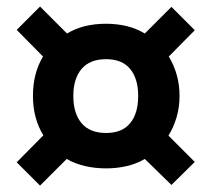

<svg xmlns="http://www.w3.org/2000/svg" viewBox="-20 -648 655 595"><path d="M104.1 -627.7 187.7 -544.1Q237.4 -574.4 308.7 -574.4Q342.1 -574.4 372.3 -567.2Q402.6 -560 428.7 -544.1L511.3 -626.7L583.6 -554.4L503.1 -472.8Q518.5 -447.7 527.4 -416.9Q536.4 -386.2 536.4 -350.8Q536.4 -314.9 526.9 -283.6Q517.4 -252.3 502.1 -227.7L583.6 -146.2L511.3 -74.9L428.7 -155.4Q403.6 -140.5 372.8 -133.3Q342.1 -126.2 308.7 -126.2Q274.9 -126.2 243.8 -133.3Q212.8 -140.5 186.7 -155.4L104.1 -72.8L31.8 -145.1L114.4 -228.7Q99 -253.3 90.5 -284.1Q82.1 -314.9 82.1 -350.8Q82.1 -421 113.3 -472.8L31.8 -555.4ZM308.7 -464.6Q258.5 -464.6 232.8 -434.4Q207.2 -404.1 207.2 -350.8Q207.2 -296.4 232.8 -266.2Q258.5 -235.9 308.7 -235.9Q358.5 -235.9 383.3 -266.2Q408.2 -296.4 408.2 -350.8Q408.2 -404.1 383.3 -434.4Q358.5 -464.6 308.7 -464.6Z"/></svg>

Font: FiraCode Nerd Font
Style: Bold
Weight: 700
Designer: Carrois Corporate, Edenspiekermann AG, Nikita Prokopov
Foundry: Carrois Corporate, Edenspiekermann AG, Nikita Prokopov
Version: Version 6.002;Nerd Fonts 2.1.0